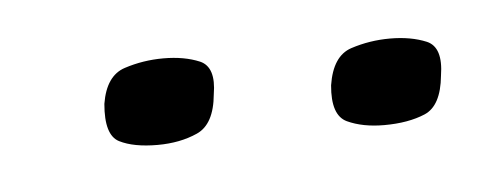

<svg xmlns="http://www.w3.org/2000/svg" viewBox="-24 -544 295 118"><g transform="rotate(-5 124.0 -485.5)"><path d="M210.2 -459.5Q197 -459.5 187.5 -463.9Q178.1 -468.3 179.8 -486.7Q182.6 -504.6 194.2 -508.4Q205.8 -512.2 218.3 -512.2Q231.2 -512.2 240.8 -508.2Q250.4 -504.1 247.6 -486.7Q245.8 -468.3 235.5 -463.9Q225.1 -459.5 210.2 -459.5ZM70.4 -459.5Q55.7 -459.5 47 -463.9Q38.3 -468.3 40 -487.5Q42.8 -504.6 54.4 -508.4Q66 -512.2 78.5 -512.2Q91.4 -512.2 100.9 -508.2Q110.3 -504.1 107.5 -487.5Q105.8 -469.1 95 -464.3Q84.3 -459.5 70.4 -459.5Z"/></g></svg>

Font: Genos Thin
Style: Italic
Weight: 100
Italic angle: -8°
Designer: Robert E. Leuschke
Foundry: Robert E. Leuschke
Version: Version 1.010